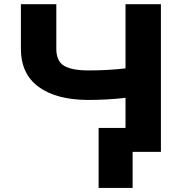

<svg xmlns="http://www.w3.org/2000/svg" viewBox="-20 -731 876 924"><path d="M80.6 -710.9H251V-496.6Q251 -437.5 287.8 -414.8Q324.7 -392.1 406.2 -392.1Q500 -392.1 584 -401.9V-710.9H754.4V0H584V-260.3Q497.1 -250 406.2 -250Q252.9 -250 166.7 -312.3Q80.6 -374.5 80.6 -496.6ZM618.2 -115.2V173.3H454.6V-115.2Z"/></svg>

Font: Bert Sans Black
Style: Regular
Weight: 900
Designer: Christian Robertson, Adam Twardoch, & Cristiano Sobral
Foundry: Google
Version: Version 12.135;January 10, 2020;FontCreator 12.0.0.2547 64-b